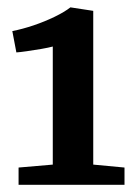

<svg xmlns="http://www.w3.org/2000/svg" viewBox="-20 -925 363 522"><path d="M123.5 -477.5V-798.5Q112.5 -795.5 92.5 -792Q72.5 -788.5 53 -785.8Q33.5 -783 24.5 -782.5L13.5 -840.5Q41.5 -846 71.8 -856.2Q102 -866.5 128.8 -879.5Q155.5 -892.5 171.5 -905L233.5 -895.5V-477.5L318.5 -469.5V-422.5H30.5V-469.5Z"/></svg>

Font: Merriweather 24pt
Style: Bold
Weight: 700
Designer: Eben Sorkin
Foundry: Eben Sorkin
Version: Version 2.100